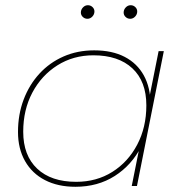

<svg xmlns="http://www.w3.org/2000/svg" viewBox="-20 -713 711 736"><path d="M269 3Q202 3 152.5 -22.5Q103 -48 76 -95.5Q49 -143 49 -207Q49 -274 70.5 -331Q92 -388 131 -430.5Q170 -473 223.5 -496.5Q277 -520 341 -520Q410 -520 458 -495Q506 -470 531.5 -423.5Q557 -377 557 -312Q558 -223 521.5 -151.5Q485 -80 420 -38.5Q355 3 269 3ZM272 -16Q350 -16 410.5 -54Q471 -92 506 -158.5Q541 -225 541 -309Q541 -401 487.5 -451Q434 -501 338 -501Q261 -501 200 -462.5Q139 -424 104 -358Q69 -292 69 -208Q69 -117 122.5 -66.5Q176 -16 272 -16ZM485 0 521 -180 547 -250 550 -327 588 -517H608L505 0ZM479 -641Q469 -641 461.5 -648Q454 -655 454 -665Q454 -676 462 -684.5Q470 -693 481 -693Q491 -693 498.5 -686Q506 -679 506 -669Q506 -658 498 -649.5Q490 -641 479 -641ZM315 -641Q305 -641 297.5 -648Q290 -655 290 -665Q290 -676 298 -684.5Q306 -693 317 -693Q327 -693 334.5 -686Q342 -679 342 -669Q342 -658 334 -649.5Q326 -641 315 -641Z"/></svg>

Font: Montserrat Thin Thin
Style: Italic
Weight: 250
Italic angle: -11.3°
Version: Version 9.000